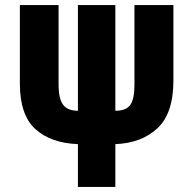

<svg xmlns="http://www.w3.org/2000/svg" viewBox="-20 -734 758 754"><path d="M286 0V-168Q180 -172 119 -227Q58 -282 58 -407V-714H210V-403Q210 -346 228 -322.5Q246 -299 286 -299V-714H433V-299Q476 -299 492 -322.5Q508 -346 508 -401V-714H661V-418Q661 -289 598.5 -230.5Q536 -172 433 -168V0Z"/></svg>

Font: Noto Sans ExtraCondensed ExtraBold
Style: Regular
Weight: 800
Width: 2
Designer: Monotype Design Team
Foundry: Monotype Imaging Inc.
Version: Version 2.013; ttfautohint (v1.8.4.7-5d5b)